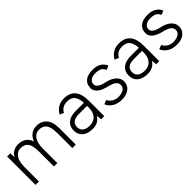

<svg xmlns="http://www.w3.org/2000/svg" viewBox="202 -1499 2479 2479"><g transform="rotate(-45 1441.5 -259.5)"><path d="M78 -519H136L139 -444Q162 -486 200.5 -508.5Q239 -531 290 -531Q352 -531 396 -501Q440 -471 460 -411Q482 -469 524 -500Q566 -531 626 -531Q713 -531 763.5 -471.5Q814 -412 813 -297V0H750V-266Q750 -385 715 -429Q680 -473 615 -473Q550 -473 513 -418.5Q476 -364 476 -267V0H414V-266Q414 -385 379 -429Q344 -473 279 -473Q214 -473 177 -418.5Q140 -364 140 -267V0H78Z M1270 -78V-278Q1270 -378 1236 -426Q1202 -474 1126 -474Q1080 -474 1048 -455.5Q1016 -437 995 -398L939 -422Q971 -477 1017.5 -504Q1064 -531 1126 -531Q1230 -531 1281.5 -468Q1333 -405 1333 -278V0H1276ZM922 -146Q922 -223 973 -265.5Q1024 -308 1116 -308H1271V-251H1124Q1051 -251 1017.5 -224.5Q984 -198 984 -146Q984 -99 1017.5 -72Q1051 -45 1112 -45Q1162 -45 1197 -65Q1232 -85 1251 -125Q1270 -165 1270 -222H1307Q1307 -115 1256 -51.5Q1205 12 1116 12Q1024 12 973 -30Q922 -72 922 -146Z M1442 -109 1498 -130Q1515 -92 1554 -68.5Q1593 -45 1638 -45Q1695 -45 1732.5 -68Q1770 -91 1770 -132Q1770 -169 1742.5 -192.5Q1715 -216 1659 -231L1608 -245Q1539 -264 1500.5 -299.5Q1462 -335 1462 -380Q1462 -452 1510 -491.5Q1558 -531 1652 -531Q1719 -531 1765.5 -503Q1812 -475 1832 -424L1776 -401Q1760 -441 1728.5 -457.5Q1697 -474 1643 -474Q1587 -474 1556 -450.5Q1525 -427 1525 -385Q1525 -361 1551 -339Q1577 -317 1626 -304L1671 -293Q1747 -274 1789.5 -232.5Q1832 -191 1832 -137Q1832 -91 1808.5 -57.5Q1785 -24 1743.5 -6Q1702 12 1649 12Q1566 12 1512.5 -23.5Q1459 -59 1442 -109Z M2274 -78V-278Q2274 -378 2240 -426Q2206 -474 2130 -474Q2084 -474 2052 -455.5Q2020 -437 1999 -398L1943 -422Q1975 -477 2021.5 -504Q2068 -531 2130 -531Q2234 -531 2285.5 -468Q2337 -405 2337 -278V0H2280ZM1926 -146Q1926 -223 1977 -265.5Q2028 -308 2120 -308H2275V-251H2128Q2055 -251 2021.5 -224.5Q1988 -198 1988 -146Q1988 -99 2021.5 -72Q2055 -45 2116 -45Q2166 -45 2201 -65Q2236 -85 2255 -125Q2274 -165 2274 -222H2311Q2311 -115 2260 -51.5Q2209 12 2120 12Q2028 12 1977 -30Q1926 -72 1926 -146Z M2446 -109 2502 -130Q2519 -92 2558 -68.5Q2597 -45 2642 -45Q2699 -45 2736.5 -68Q2774 -91 2774 -132Q2774 -169 2746.5 -192.5Q2719 -216 2663 -231L2612 -245Q2543 -264 2504.5 -299.5Q2466 -335 2466 -380Q2466 -452 2514 -491.5Q2562 -531 2656 -531Q2723 -531 2769.5 -503Q2816 -475 2836 -424L2780 -401Q2764 -441 2732.5 -457.5Q2701 -474 2647 -474Q2591 -474 2560 -450.5Q2529 -427 2529 -385Q2529 -361 2555 -339Q2581 -317 2630 -304L2675 -293Q2751 -274 2793.5 -232.5Q2836 -191 2836 -137Q2836 -91 2812.5 -57.5Q2789 -24 2747.5 -6Q2706 12 2653 12Q2570 12 2516.5 -23.5Q2463 -59 2446 -109Z"/></g></svg>

Font: 寒蝉端黑体 Light
Style: Regular
Weight: 300
Designer: ChillDuanSans {Warren2060}; 
Source Han Sans {Ryoko NISHIZUKA 西塚涼子 (kana, bopomofo & ideographs); Paul D. Hunt (Latin, G
Foundry: ChillType&Adobe
Version: Version 1.300;Glyphs 3.3 (3306)